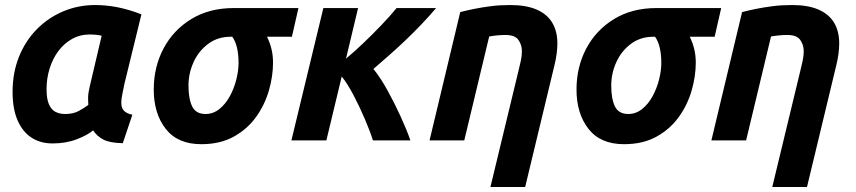

<svg xmlns="http://www.w3.org/2000/svg" viewBox="-20 -558 3400 763"><path d="M189 12Q140 12 104.5 -11.5Q69 -35 49.5 -80.5Q30 -126 30 -193Q30 -269 55.5 -332.5Q81 -396 126.5 -442Q172 -488 231.5 -513Q291 -538 358 -538Q403 -538 448 -529Q493 -520 542 -501L474 -223Q470 -202 466 -183Q462 -164 462 -150Q462 -129 472.5 -118Q483 -107 506 -102L468 11Q416 10 390.5 -3.5Q365 -17 350 -40Q328 -21 285 -4.5Q242 12 189 12ZM239 -105Q271 -105 293 -117Q315 -129 331 -141Q330 -153 330 -166Q330 -179 332 -191.5Q334 -204 337 -216L384 -416Q371 -419 360 -420Q349 -421 337 -421Q298 -421 266 -403Q234 -385 211.5 -354.5Q189 -324 177 -285Q165 -246 165 -204Q165 -165 174.5 -143.5Q184 -122 200.5 -113.5Q217 -105 239 -105Z M780 15Q686 15 638.5 -46Q591 -107 591 -202Q591 -292 630 -365.5Q669 -439 740.5 -482.5Q812 -526 909 -526H1166L1140 -412H1041Q1053 -388 1059 -362.5Q1065 -337 1065 -309Q1065 -255 1048.5 -198Q1032 -141 997.5 -93Q963 -45 909 -15Q855 15 780 15ZM797 -105Q827 -105 851.5 -124.5Q876 -144 893 -175Q910 -206 919 -241.5Q928 -277 928 -308Q928 -343 921.5 -369.5Q915 -396 903 -412H897Q845 -412 807 -383.5Q769 -355 749 -310.5Q729 -266 729 -218Q729 -166 743.5 -135.5Q758 -105 797 -105Z M1138 0 1265 -526H1403L1355 -325Q1383 -348 1420 -383Q1457 -418 1494 -456.5Q1531 -495 1556 -526H1713Q1686 -494 1655 -461.5Q1624 -429 1591.5 -398Q1559 -367 1526.5 -338.5Q1494 -310 1464 -284Q1491 -251 1519 -200.5Q1547 -150 1571.5 -96.5Q1596 -43 1611 0H1462Q1450 -38 1429 -87Q1408 -136 1384 -181.5Q1360 -227 1338 -254L1277 0Z M1929 185 2041 -279Q2045 -296 2049.5 -315.5Q2054 -335 2054 -354Q2054 -380 2040 -399.5Q2026 -419 1989 -419Q1973 -419 1957 -417.5Q1941 -416 1924 -413L1825 0H1687L1809 -510Q1836 -517 1866 -523Q1896 -529 1931 -533.5Q1966 -538 2008 -538Q2071 -538 2112.5 -520Q2154 -502 2174.5 -468Q2195 -434 2195 -385Q2195 -366 2192 -343.5Q2189 -321 2183 -297L2067 185Z M2460 15Q2366 15 2318.5 -46Q2271 -107 2271 -202Q2271 -292 2310 -365.5Q2349 -439 2420.5 -482.5Q2492 -526 2589 -526H2846L2820 -412H2721Q2733 -388 2739 -362.5Q2745 -337 2745 -309Q2745 -255 2728.5 -198Q2712 -141 2677.5 -93Q2643 -45 2589 -15Q2535 15 2460 15ZM2477 -105Q2507 -105 2531.5 -124.5Q2556 -144 2573 -175Q2590 -206 2599 -241.5Q2608 -277 2608 -308Q2608 -343 2601.5 -369.5Q2595 -396 2583 -412H2577Q2525 -412 2487 -383.5Q2449 -355 2429 -310.5Q2409 -266 2409 -218Q2409 -166 2423.5 -135.5Q2438 -105 2477 -105Z M3049 185 3161 -279Q3165 -296 3169.5 -315.5Q3174 -335 3174 -354Q3174 -380 3160 -399.5Q3146 -419 3109 -419Q3093 -419 3077 -417.5Q3061 -416 3044 -413L2945 0H2807L2929 -510Q2956 -517 2986 -523Q3016 -529 3051 -533.5Q3086 -538 3128 -538Q3191 -538 3232.5 -520Q3274 -502 3294.5 -468Q3315 -434 3315 -385Q3315 -366 3312 -343.5Q3309 -321 3303 -297L3187 185Z"/></svg>

Font: Ubuntu Sans Mono
Style: Bold Italic
Weight: 700
Italic angle: -13.5°
Monospace: yes
Designer: Dalton Maag Ltd
Foundry: Dalton Maag Ltd
Version: Version 1.006